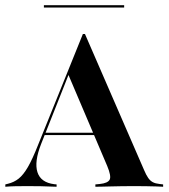

<svg xmlns="http://www.w3.org/2000/svg" viewBox="-30 -711 643 731"><path d="M126.6 -162.9Q100 -95.2 112.5 -55.6Q125 -16.1 176.6 -9.7L185.5 -8.9V0Q153.2 -1.6 125.4 -2Q97.6 -2.4 72.6 -2.4Q47.6 -2.4 28.2 -2Q8.9 -1.6 -9.7 0V-8.9L0 -11.3Q23.4 -16.9 41.1 -31Q58.9 -45.2 76.2 -75Q93.5 -104.8 114.5 -158.1L285.5 -581.5H293.5L518.5 -63.7Q526.6 -44.4 534.3 -33.5Q541.9 -22.6 552 -17.3Q562.1 -12.1 577.4 -10.5L591.1 -8.9V0Q579.8 -0.8 564.1 -1.2Q548.4 -1.6 529 -2Q509.7 -2.4 487.9 -2.4H477.4H473.4Q450.8 -2.4 429.8 -2Q408.9 -1.6 391.1 -1.2Q373.4 -0.8 358.9 -0.4Q344.4 0 333.1 0V-8.9L350 -10.5Q380.6 -13.7 387.5 -27Q394.4 -40.3 378.2 -79L228.2 -431.5L239.5 -447.6ZM133.9 -196.8 137.1 -205.6H375L379 -196.8ZM137.1 -682.3V-691.1H442.7V-682.3Z"/></svg>

Font: Playfair 144pt SemiCondensed
Style: Bold
Weight: 700
Width: 4
Designer: Claus Eggers Sørensen
Foundry: Claus Eggers Sørensen
Version: Version 2.203